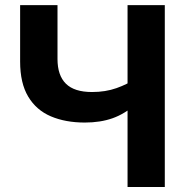

<svg xmlns="http://www.w3.org/2000/svg" viewBox="-20 -748 743 768"><path d="M319.3 -257.8Q241.7 -257.8 183.3 -282.7Q125 -307.6 92.8 -361.6Q60.5 -415.5 60.5 -501.5V-727.5H210V-512.2Q210 -446.3 243.7 -413.1Q277.3 -379.9 348.1 -379.9Q401.9 -379.9 446 -395.5Q490.2 -411.1 523.4 -434.1V-331.5Q478.5 -292 429.9 -274.9Q381.3 -257.8 319.3 -257.8ZM490.2 0V-727.5H639.2V0Z"/></svg>

Font: Inter 17pt
Style: Bold
Weight: 700
Version: Version 4.001;git-66647c0bb